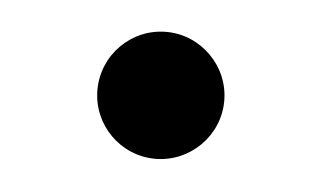

<svg xmlns="http://www.w3.org/2000/svg" viewBox="-27 -158 331 198"><g transform="rotate(5 138.5 -59.5)"><path d="M138.8 6C174.7 6 204.5 -23.4 204.5 -59.7C204.5 -95.9 174.7 -125.4 138.8 -125.4C102.6 -125.4 73.2 -95.9 73.2 -59.7C73.2 -23.4 102.6 6 138.8 6Z"/></g></svg>

Font: Margiela Sans Text
Style: Regular
Weight: 400
Designer: Stefan Endress, Andreas Faust
Version: Version 1.100;FEAKit 1.0